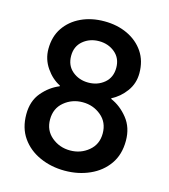

<svg xmlns="http://www.w3.org/2000/svg" viewBox="-105 -769 760 863"><g transform="rotate(15 275.0 -337.5)"><path d="M275 10Q211.7 10 158.8 -13.8Q105.8 -37.5 74.6 -82.1Q43.3 -126.7 43.3 -190.8Q43.3 -252.5 77.1 -292.5Q110.8 -332.5 155.8 -350.8V-354.2Q117.5 -373.3 90.4 -412.9Q63.3 -452.5 63.3 -500Q63.3 -557.5 91.2 -598.8Q119.2 -640 167.1 -662.5Q215 -685 275 -685Q335 -685 382.9 -662.5Q430.8 -640 458.8 -598.8Q486.7 -557.5 486.7 -500Q486.7 -452.5 459.6 -415.4Q432.5 -378.3 394.2 -359.2V-355.8Q439.2 -336.7 472.9 -294.6Q506.7 -252.5 506.7 -190.8Q506.7 -126.7 475.4 -82.1Q444.2 -37.5 391.2 -13.8Q338.3 10 275 10ZM275 -400Q318.3 -400 349.2 -425.8Q380 -451.7 380 -496.7Q380 -540.8 349.2 -566.7Q318.3 -592.5 275 -592.5Q231.7 -592.5 200.8 -566.7Q170 -540.8 170 -496.7Q170 -451.7 200.8 -425.8Q231.7 -400 275 -400ZM275 -84.2Q324.2 -84.2 360.8 -114.6Q397.5 -145 397.5 -195.8Q397.5 -247.5 360.8 -277.9Q324.2 -308.3 275 -308.3Q225.8 -308.3 189.2 -277.9Q152.5 -247.5 152.5 -195.8Q152.5 -145 189.2 -114.6Q225.8 -84.2 275 -84.2Z"/></g></svg>

Font: Funnel Sans Medium
Style: Regular
Weight: 500
Version: Version 1.000; Beta; Release 5; Build 24; ttfautohint (v1.8.